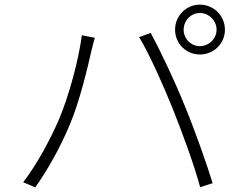

<svg xmlns="http://www.w3.org/2000/svg" viewBox="-20 -812 1040 828"><path d="M772 -684C772 -723 803 -756 842 -756C881 -756 914 -723 914 -684C914 -645 881 -613 842 -613C803 -613 772 -645 772 -684ZM735 -684C735 -624 783 -577 842 -577C902 -577 950 -624 950 -684C950 -744 902 -792 842 -792C783 -792 735 -744 735 -684ZM233 -294C198 -214 144 -110 80 -26L132 -4C191 -87 243 -184 280 -272C326 -380 361 -535 374 -592C379 -612 383 -630 389 -649L333 -660C319 -552 276 -394 233 -294ZM725 -343C767 -238 819 -96 843 -5L897 -22C871 -107 818 -257 775 -360C730 -471 668 -600 630 -670L580 -652C624 -579 684 -445 725 -343Z"/></svg>

Font: Noto Sans CJK JP Light
Style: Regular
Weight: 300
Designer: Ryoko NISHIZUKA (kana & ideographs); Paul D. Hunt (Latin, Greek & Cyrillic); Wenlong ZHANG (bopomofo); Sandoll Communica
Foundry: Adobe Systems Incorporated
Version: Version 1.004;PS 1.004;hotconv 1.0.82;makeotf.lib2.5.63406